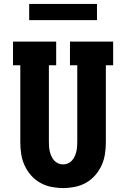

<svg xmlns="http://www.w3.org/2000/svg" viewBox="-20 -946 640 974"><path d="M300 8Q270 8 240 2Q210 -4 183.5 -19Q157 -34 137 -57Q117 -80 104.5 -107.5Q92 -135 87.5 -165Q83 -195 83 -226V-615H46V-735H265V-615H228V-226Q228 -213 229 -200.5Q230 -188 233 -176Q236 -164 241.5 -152Q247 -140 255.5 -131Q264 -122 275.5 -117Q287 -112 300 -112Q313 -112 324.5 -117Q336 -122 344.5 -131Q353 -140 358.5 -152Q364 -164 367 -176Q370 -188 371 -200.5Q372 -213 372 -226V-615H335V-735H554V-615H517V-226Q517 -195 512.5 -165Q508 -135 495.5 -107.5Q483 -80 463 -57Q443 -34 416.5 -19Q390 -4 360 2Q330 8 300 8ZM128 -844V-926H472V-844Z"/></svg>

Font: Iosevka Etoile Heavy
Style: Regular
Weight: 900
Designer: Belleve Invis
Foundry: Belleve Invis
Version: Version 22.1.2; ttfautohint (v1.8.4)